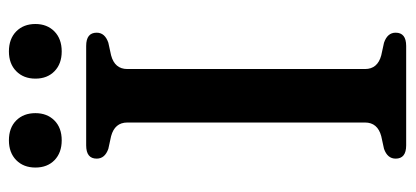

<svg xmlns="http://www.w3.org/2000/svg" viewBox="-264 -644 909 420"><g transform="rotate(-90 190.0 -434.5)"><path d="M248.5 -90Q248.5 -62.5 278.5 -54.5L306 -48.5Q328 -41 328 -23Q328 0 299 0H81.5Q52.5 0 52.5 -23Q52.5 -41 74 -48.5L101.5 -54.5Q131.5 -62.5 131.5 -90V-610Q131.5 -637.5 101.5 -645.5L74 -651.5Q52.5 -659 52.5 -677Q52.5 -700 81.5 -700H299Q328 -700 328 -677Q328 -659 306 -651.5L278.5 -645.5Q248.5 -637.5 248.5 -610ZM92.5 -753.5Q65.5 -753.5 49.2 -769.2Q33 -785 33 -811Q33 -837 49.2 -853Q65.5 -869 92.5 -869Q120 -869 136 -853Q152 -837 152 -811Q152 -785.5 136 -769.5Q120 -753.5 92.5 -753.5ZM287 -753.5Q260 -753.5 243.8 -769.2Q227.5 -785 227.5 -811Q227.5 -837 243.8 -853Q260 -869 287 -869Q314.5 -869 330.8 -853Q347 -837 347 -811Q347 -785.5 330.8 -769.5Q314.5 -753.5 287 -753.5Z"/></g></svg>

Font: Fraunces 9pt Soft
Style: Regular
Weight: 400
Version: Version 1.000;[0bf87f6ff]